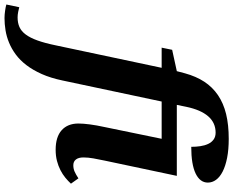

<svg xmlns="http://www.w3.org/2000/svg" viewBox="-252 -698 1050 865"><g transform="rotate(90 273.5 -265.0)"><path d="M564 -210.9Q558.1 -183.6 554 -159.9Q549.8 -136.2 549.8 -115.2Q549.8 -93.3 559.1 -81.5Q568.4 -69.8 585 -69.8Q600.6 -69.8 613.8 -75.7Q627 -81.5 644 -92.8L668 -59.1Q656.2 -46.4 641.1 -33.9Q626 -21.5 606.9 -11.7Q587.9 -2 565.2 3.9Q542.5 9.8 515.1 9.8Q457.5 9.8 427.2 -17.3Q397 -44.4 397 -92.8Q397 -114.3 400.9 -144Q404.8 -173.8 413.1 -211.9L465.8 -467.8H297.9L203.1 -21Q191.9 32.2 174.1 72.3Q156.2 112.3 134 141.4Q111.8 170.4 85.9 189.5Q60.1 208.5 32.7 219.7Q5.4 231 -22.9 235.6Q-51.3 240.2 -78.1 240.2Q-85.4 240.2 -94.2 239.5Q-103 238.8 -111.3 237.5Q-119.6 236.3 -127 234.9Q-134.3 233.4 -139.2 231.9L-127 173.8Q-118.7 176.3 -105.5 178.7Q-92.3 181.2 -81.1 181.2Q-56.6 181.2 -37.8 172.9Q-19 164.6 -4.2 144.8Q10.7 125 22.7 91.8Q34.7 58.6 44.9 8.8L146 -467.8H55.2L64.9 -515.1L161.1 -536.1L170.9 -573.2Q184.6 -623 208.7 -659.9Q232.9 -696.8 269 -721.4Q305.2 -746.1 354 -758.1Q402.8 -770 465.8 -770Q514.6 -770 551.5 -762.7Q588.4 -755.4 613.3 -742.7Q638.2 -730 650.6 -712.9Q663.1 -695.8 663.1 -675.8Q663.1 -640.6 622.1 -620.8Q581.1 -601.1 502 -601.1Q502 -622.6 499 -642.3Q496.1 -662.1 488.8 -677.5Q481.4 -692.9 469 -701.9Q456.5 -710.9 438 -710.9Q393.6 -710.9 364.5 -677.5Q335.4 -644 321.8 -579.1L313 -536.1H632.8Z"/></g></svg>

Font: Droid Serif
Style: Bold Italic
Weight: 700
Italic angle: -12°
Designer: Monotype Design team
Foundry: Monotype Imaging Inc.
Version: Version 1.03